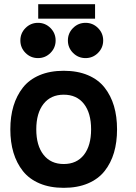

<svg xmlns="http://www.w3.org/2000/svg" viewBox="-20 -881 654 925"><path d="M189.7 -380.4Q154.8 -335.9 154.8 -257.8Q154.8 -179.7 189.7 -135.3Q224.6 -90.8 287.1 -90.8Q349.6 -90.8 384.3 -135Q418.9 -179.2 418.9 -257.8Q418.9 -336.4 384.3 -380.6Q349.6 -424.8 287.1 -424.8Q224.6 -424.8 189.7 -380.4ZM44.9 -145.5Q29.8 -195.8 29.8 -257.8Q29.8 -319.8 44.9 -370.1Q60.1 -420.4 90.3 -459Q120.6 -497.6 170.7 -518.8Q220.7 -540 287.1 -540Q353.5 -540 403.6 -518.8Q453.6 -497.6 483.9 -459Q514.2 -420.4 529.1 -370.1Q543.9 -319.8 543.9 -257.8Q543.9 -195.8 529.1 -145.5Q514.2 -95.2 483.9 -56.9Q453.6 -18.6 403.6 2.7Q353.5 23.9 287.1 23.9Q220.7 23.9 170.7 2.7Q120.6 -18.6 90.3 -56.9Q60.1 -95.2 44.9 -145.5ZM103 -626Q78.1 -650.9 78.1 -686Q78.1 -721.2 103 -746.1Q127.9 -771 163.1 -771Q198.2 -771 223.1 -746.1Q248 -721.2 248 -686Q248 -650.9 223.1 -626Q198.2 -601.1 163.1 -601.1Q127.9 -601.1 103 -626ZM332 -626Q307.1 -650.9 307.1 -686Q307.1 -721.2 332 -746.1Q356.9 -771 392.1 -771Q427.2 -771 452.1 -746.1Q477.1 -721.2 477.1 -686Q477.1 -650.9 452.1 -626Q427.2 -601.1 392.1 -601.1Q356.9 -601.1 332 -626ZM438 -860.8V-791H164.1V-860.8Z"/></svg>

Font: Miedinger*
Style: Bold
Weight: 700
Version: Version 001.000